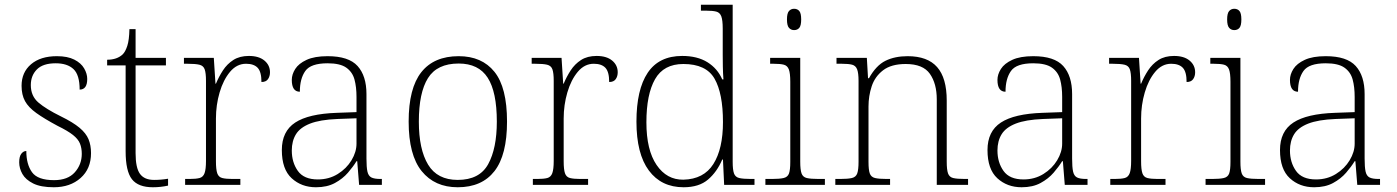

<svg xmlns="http://www.w3.org/2000/svg" viewBox="-20 -780 5892 810"><path d="M207 10Q152 10 120 -6Q88 -22 74.5 -46Q61 -70 61 -95Q61 -120 70 -131.5Q79 -143 91 -143Q91 -87 115 -53.5Q139 -20 208 -20Q266 -20 295.5 -53Q325 -86 325 -131Q325 -155 317.5 -174Q310 -193 288 -210.5Q266 -228 223 -249Q167 -279 133.5 -303Q100 -327 85.5 -353.5Q71 -380 71 -418Q71 -475 111 -509Q151 -543 220 -543Q265 -543 293.5 -528.5Q322 -514 335 -491.5Q348 -469 348 -447Q348 -402 316 -402Q316 -464 290 -488.5Q264 -513 215 -513Q161 -513 135.5 -487Q110 -461 110 -421Q110 -375 142 -347.5Q174 -320 237 -289Q288 -264 315.5 -241Q343 -218 353.5 -192.5Q364 -167 364 -134Q364 -68 320 -29Q276 10 207 10Z M625 10Q563 10 536.5 -24Q510 -58 510 -142V-504H432V-528Q474 -528 498 -551Q509 -562 517 -586.5Q525 -611 526 -657H552V-536H680V-504H552V-134Q552 -72 570.5 -46.5Q589 -21 630 -21Q660 -21 689 -26V3Q658 10 625 10Z M761 0V-25H779Q807 -25 822 -29Q837 -33 843 -49.5Q849 -66 849 -101V-439Q849 -472 843.5 -487.5Q838 -503 821 -507Q804 -511 771 -511H756V-536H882L889 -427H891Q903 -456 920.5 -483Q938 -510 964.5 -527Q991 -544 1030 -544Q1072 -544 1095.5 -524.5Q1119 -505 1119 -475Q1119 -458 1110.5 -446Q1102 -434 1083 -434Q1083 -477 1067 -494Q1051 -511 1018 -511Q979 -511 950.5 -477Q922 -443 906.5 -390Q891 -337 891 -280V-100Q891 -65 896.5 -49Q902 -33 917.5 -29Q933 -25 961 -25H994V0Z M1313 10Q1252 10 1210.5 -28Q1169 -66 1169 -147Q1169 -226 1225.5 -263Q1282 -300 1401 -304L1484 -307V-371Q1484 -413 1475.5 -444.5Q1467 -476 1441 -494.5Q1415 -513 1362 -513Q1291 -513 1268 -480.5Q1245 -448 1245 -393Q1211 -393 1211 -443Q1211 -466 1225.5 -489Q1240 -512 1273.5 -527.5Q1307 -543 1362 -543Q1451 -543 1488.5 -501.5Q1526 -460 1526 -383V-111Q1526 -75 1530 -56.5Q1534 -38 1546.5 -31.5Q1559 -25 1585 -25H1591V0H1495L1487 -100H1484Q1470 -77 1448 -51.5Q1426 -26 1393 -8Q1360 10 1313 10ZM1321 -23Q1368 -23 1405 -46Q1442 -69 1463 -104Q1484 -139 1484 -174V-281L1403 -278Q1330 -275 1288 -258.5Q1246 -242 1228.5 -213.5Q1211 -185 1211 -145Q1211 -95 1236.5 -59Q1262 -23 1321 -23Z M1911 10Q1814 10 1759 -58Q1704 -126 1704 -267Q1704 -408 1757.5 -475.5Q1811 -543 1915 -543Q2013 -543 2066 -477Q2119 -411 2119 -267Q2119 -126 2066 -58Q2013 10 1911 10ZM1911 -21Q2003 -21 2039.5 -87.5Q2076 -154 2076 -267Q2076 -392 2037.5 -452Q1999 -512 1915 -512Q1824 -512 1785.5 -450.5Q1747 -389 1747 -267Q1747 -150 1786 -85.5Q1825 -21 1911 -21Z M2228 0V-25H2246Q2274 -25 2289 -29Q2304 -33 2310 -49.5Q2316 -66 2316 -101V-439Q2316 -472 2310.5 -487.5Q2305 -503 2288 -507Q2271 -511 2238 -511H2223V-536H2349L2356 -427H2358Q2370 -456 2387.5 -483Q2405 -510 2431.5 -527Q2458 -544 2497 -544Q2539 -544 2562.5 -524.5Q2586 -505 2586 -475Q2586 -458 2577.5 -446Q2569 -434 2550 -434Q2550 -477 2534 -494Q2518 -511 2485 -511Q2446 -511 2417.5 -477Q2389 -443 2373.5 -390Q2358 -337 2358 -280V-100Q2358 -65 2363.5 -49Q2369 -33 2384.5 -29Q2400 -25 2428 -25H2461V0Z M2864 10Q2770 10 2717.5 -60.5Q2665 -131 2665 -267Q2665 -402 2712.5 -473Q2760 -544 2858 -544Q2922 -544 2964.5 -517.5Q3007 -491 3027 -445H3032Q3030 -472 3029.5 -499.5Q3029 -527 3029 -548V-659Q3029 -695 3023 -711Q3017 -727 3002 -731Q2987 -735 2959 -735H2937V-760H3071V-97Q3071 -64 3076.5 -48.5Q3082 -33 3098.5 -29Q3115 -25 3149 -25H3163V0H3035L3030 -107H3027Q3005 -55 2967 -22.5Q2929 10 2864 10ZM2863 -22Q2949 -24 2989.5 -88Q3030 -152 3030 -265Q3030 -386 2994.5 -448Q2959 -510 2863 -510Q2780 -510 2743.5 -446Q2707 -382 2707 -264Q2707 -147 2750 -84Q2793 -21 2863 -22Z M3330 -653Q3317 -653 3308.5 -662.5Q3300 -672 3300 -698Q3300 -724 3308.5 -733.5Q3317 -743 3330 -743Q3344 -743 3352 -733.5Q3360 -724 3360 -698Q3360 -672 3352 -662.5Q3344 -653 3330 -653ZM3209 0V-25H3236Q3269 -25 3286 -29Q3303 -33 3308.5 -48Q3314 -63 3314 -97V-435Q3314 -471 3308 -487Q3302 -503 3287 -507Q3272 -511 3244 -511H3229V-536H3356V-98Q3356 -64 3361.5 -48.5Q3367 -33 3383.5 -29Q3400 -25 3434 -25H3460V0Z M3504 0V-25H3524Q3557 -25 3574 -29Q3591 -33 3596.5 -48.5Q3602 -64 3602 -98V-439Q3602 -472 3596 -487.5Q3590 -503 3575 -507Q3560 -511 3532 -511H3509V-536H3637L3642 -450H3646Q3676 -504 3715.5 -523.5Q3755 -543 3809 -543Q3893 -543 3933.5 -497Q3974 -451 3974 -356V-98Q3974 -64 3979.5 -48.5Q3985 -33 4001 -29Q4017 -25 4051 -25H4064V0H3932V-361Q3932 -427 3903 -468.5Q3874 -510 3801 -510Q3740 -510 3705.5 -483.5Q3671 -457 3657.5 -416Q3644 -375 3644 -331V-97Q3644 -63 3649.5 -48Q3655 -33 3671.5 -29Q3688 -25 3721 -25H3735V0Z M4290 10Q4229 10 4187.5 -28Q4146 -66 4146 -147Q4146 -226 4202.5 -263Q4259 -300 4378 -304L4461 -307V-371Q4461 -413 4452.5 -444.5Q4444 -476 4418 -494.5Q4392 -513 4339 -513Q4268 -513 4245 -480.5Q4222 -448 4222 -393Q4188 -393 4188 -443Q4188 -466 4202.5 -489Q4217 -512 4250.5 -527.5Q4284 -543 4339 -543Q4428 -543 4465.5 -501.5Q4503 -460 4503 -383V-111Q4503 -75 4507 -56.5Q4511 -38 4523.5 -31.5Q4536 -25 4562 -25H4568V0H4472L4464 -100H4461Q4447 -77 4425 -51.5Q4403 -26 4370 -8Q4337 10 4290 10ZM4298 -23Q4345 -23 4382 -46Q4419 -69 4440 -104Q4461 -139 4461 -174V-281L4380 -278Q4307 -275 4265 -258.5Q4223 -242 4205.5 -213.5Q4188 -185 4188 -145Q4188 -95 4213.5 -59Q4239 -23 4298 -23Z M4664 0V-25H4682Q4710 -25 4725 -29Q4740 -33 4746 -49.5Q4752 -66 4752 -101V-439Q4752 -472 4746.5 -487.5Q4741 -503 4724 -507Q4707 -511 4674 -511H4659V-536H4785L4792 -427H4794Q4806 -456 4823.5 -483Q4841 -510 4867.5 -527Q4894 -544 4933 -544Q4975 -544 4998.5 -524.5Q5022 -505 5022 -475Q5022 -458 5013.5 -446Q5005 -434 4986 -434Q4986 -477 4970 -494Q4954 -511 4921 -511Q4882 -511 4853.5 -477Q4825 -443 4809.5 -390Q4794 -337 4794 -280V-100Q4794 -65 4799.5 -49Q4805 -33 4820.5 -29Q4836 -25 4864 -25H4897V0Z M5187 -653Q5174 -653 5165.5 -662.5Q5157 -672 5157 -698Q5157 -724 5165.5 -733.5Q5174 -743 5187 -743Q5201 -743 5209 -733.5Q5217 -724 5217 -698Q5217 -672 5209 -662.5Q5201 -653 5187 -653ZM5066 0V-25H5093Q5126 -25 5143 -29Q5160 -33 5165.5 -48Q5171 -63 5171 -97V-435Q5171 -471 5165 -487Q5159 -503 5144 -507Q5129 -511 5101 -511H5086V-536H5213V-98Q5213 -64 5218.5 -48.5Q5224 -33 5240.5 -29Q5257 -25 5291 -25H5317V0Z M5524 10Q5463 10 5421.5 -28Q5380 -66 5380 -147Q5380 -226 5436.5 -263Q5493 -300 5612 -304L5695 -307V-371Q5695 -413 5686.5 -444.5Q5678 -476 5652 -494.5Q5626 -513 5573 -513Q5502 -513 5479 -480.5Q5456 -448 5456 -393Q5422 -393 5422 -443Q5422 -466 5436.5 -489Q5451 -512 5484.5 -527.5Q5518 -543 5573 -543Q5662 -543 5699.5 -501.5Q5737 -460 5737 -383V-111Q5737 -75 5741 -56.5Q5745 -38 5757.5 -31.5Q5770 -25 5796 -25H5802V0H5706L5698 -100H5695Q5681 -77 5659 -51.5Q5637 -26 5604 -8Q5571 10 5524 10ZM5532 -23Q5579 -23 5616 -46Q5653 -69 5674 -104Q5695 -139 5695 -174V-281L5614 -278Q5541 -275 5499 -258.5Q5457 -242 5439.5 -213.5Q5422 -185 5422 -145Q5422 -95 5447.5 -59Q5473 -23 5532 -23Z"/></svg>

Font: Noto Serif ExtraLight
Style: Regular
Weight: 200
Designer: Monotype Design Team
Foundry: Monotype Imaging Inc.
Version: Version 2.015; ttfautohint (v1.8.4.7-5d5b)